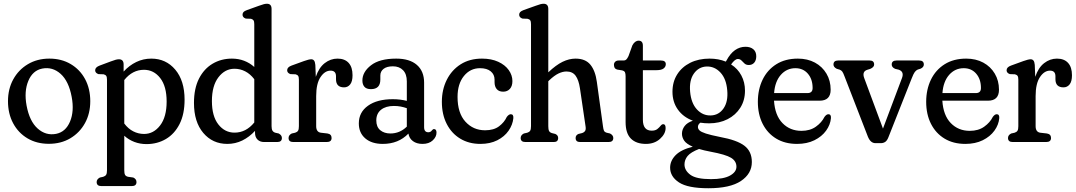

<svg xmlns="http://www.w3.org/2000/svg" viewBox="-20 -756 5730 1022"><path d="M243 -444Q307 -444 356.2 -415Q405.5 -386 433 -334.8Q460.5 -283.5 460.5 -217Q460.5 -152 432.5 -101Q404.5 -50 354.8 -20.2Q305 9.5 240 9.5Q175.5 9.5 126.5 -19.5Q77.5 -48.5 50 -99.8Q22.5 -151 22.5 -217.5Q22.5 -282.5 50.5 -333.5Q78.5 -384.5 128.2 -414.2Q178 -444 243 -444ZM278.5 -43.5Q329.5 -53.5 352.8 -109Q376 -164.5 361.5 -240.5Q346 -324 302.8 -362.8Q259.5 -401.5 205 -391Q154 -381 130.8 -325.5Q107.5 -270 121.5 -194Q137 -110.5 180.5 -71.8Q224 -33 278.5 -43.5Z M638 -413V-375Q668 -408 705.5 -426Q743 -444 785 -444Q863.5 -444 913 -385.2Q962.5 -326.5 962.5 -225.5Q962.5 -148.5 935.8 -95.8Q909 -43 863 -16Q817 11 760 11Q725.5 11 695.2 -0.5Q665 -12 641.5 -33.5V150Q641.5 167 645.5 174.5Q649.5 182 661.5 185L689.5 189Q706.5 197 706.5 213Q706.5 234.5 681.5 234.5H519.5Q494.5 234.5 494.5 213Q494.5 198 511.5 189L529.5 185Q540.5 181.5 545 174.2Q549.5 167 549.5 150V-331.5Q549.5 -346 545.5 -352Q541.5 -358 531.5 -360.5L504 -361.5Q486.5 -367.5 486.5 -382Q486.5 -398 510.5 -407L569.5 -429Q586.5 -435.5 596 -438Q605.5 -440.5 613 -440.5Q638 -440.5 638 -413ZM746.5 -384.5Q685 -384.5 641.5 -330V-98.5Q662.5 -70.5 689.5 -56.8Q716.5 -43 747 -43Q797.5 -43 832.2 -88.2Q867 -133.5 867 -215.5Q867 -296.5 832.8 -340.5Q798.5 -384.5 746.5 -384.5Z M1012.5 -208Q1012.5 -285 1039.2 -337.5Q1066 -390 1111.8 -417Q1157.5 -444 1214.5 -444Q1249.5 -444 1279.5 -432.5Q1309.5 -421 1333.5 -399.5V-627Q1333.5 -641.5 1329.5 -647.5Q1325.5 -653.5 1316 -656L1288.5 -657Q1271 -663 1271 -677.5Q1271 -686 1276 -691.8Q1281 -697.5 1295 -702.5L1359 -725.5Q1375.5 -731.5 1384.5 -733.8Q1393.5 -736 1401 -736Q1425.5 -736 1425.5 -708.5V-84.5Q1425.5 -68 1430.5 -60.2Q1435.5 -52.5 1445.5 -49.5L1463.5 -45.5Q1480.5 -36.5 1480.5 -21.5Q1480.5 0 1455.5 0H1386Q1364 0 1350.8 -13Q1337.5 -26 1337.5 -49V-59.5Q1307 -26.5 1269.8 -8.2Q1232.5 10 1190 10Q1111.5 10 1062 -48.5Q1012.5 -107 1012.5 -208ZM1108 -218Q1108 -137.5 1142.2 -93.8Q1176.5 -50 1228.5 -50Q1289.5 -50 1333.5 -104V-334.5Q1312 -362.5 1285.2 -376.2Q1258.5 -390 1228 -390Q1177.5 -390 1142.8 -344.8Q1108 -299.5 1108 -218Z M1658.5 -410.5 1661 -347Q1677.5 -396 1708.5 -420Q1739.5 -444 1776.5 -444Q1815 -444 1835.8 -421.2Q1856.5 -398.5 1856.5 -355.5Q1856.5 -322.5 1844 -306.8Q1831.5 -291 1811.5 -291Q1768.5 -291 1768.5 -334.5V-350Q1768.5 -380 1739.5 -380Q1709 -380 1686 -345.5Q1663 -311 1663 -244.5V-84.5Q1663 -53 1688 -49.5L1723 -45.5Q1745 -42 1745 -21.5Q1745 0 1719 0H1541Q1516 0 1516 -21.5Q1516 -37 1533 -45.5L1551 -49.5Q1562 -53 1566.5 -60.2Q1571 -67.5 1571 -84.5V-331.5Q1571 -346 1567 -352Q1563 -358 1553 -360.5L1526 -361.5Q1508.5 -367.5 1508.5 -382Q1508.5 -398.5 1532 -407L1598 -431Q1624.5 -440.5 1636.5 -440.5Q1646 -440.5 1651.5 -433.8Q1657 -427 1658.5 -410.5Z M1890 -99Q1890 -158.5 1938.8 -193.2Q1987.5 -228 2071 -228Q2110.5 -228 2145.5 -219V-322.5Q2145.5 -361.5 2125.5 -382.2Q2105.5 -403 2071.5 -403Q2039 -403 2021.8 -389.5Q2004.5 -376 2004.5 -354V-332.5Q2004.5 -281.5 1954.5 -281.5Q1930.5 -281.5 1919.8 -294Q1909 -306.5 1909 -327.5Q1909 -373 1954.8 -408.5Q2000.5 -444 2089 -444Q2160.5 -444 2199 -410.5Q2237.5 -377 2237.5 -316V-79Q2237.5 -52 2260 -52Q2272 -52 2279 -62Q2284.5 -69 2290 -69Q2303.5 -69 2303.5 -50Q2303.5 -27.5 2283.5 -8.8Q2263.5 10 2229 10Q2198 10 2178 -4.8Q2158 -19.5 2154 -45Q2101 10 2017.5 10Q1958.5 10 1924.2 -19.5Q1890 -49 1890 -99ZM1983 -115Q1983 -80.5 2004 -63Q2025 -45.5 2058 -45.5Q2108 -45.5 2145.5 -82V-180Q2130 -185.5 2113 -188.8Q2096 -192 2076.5 -192Q2033.5 -192 2008.2 -171.8Q1983 -151.5 1983 -115Z M2707.5 -324.5Q2707.5 -297.5 2694 -282.8Q2680.5 -268 2658.5 -268Q2635.5 -268 2624 -281.8Q2612.5 -295.5 2612.5 -318.5V-332Q2612.5 -359.5 2592.2 -376.2Q2572 -393 2535 -393Q2483 -393 2449.2 -351.2Q2415.5 -309.5 2415.5 -240Q2415.5 -154.5 2457.2 -108.5Q2499 -62.5 2562 -62.5Q2608.5 -62.5 2636.5 -83.8Q2664.5 -105 2677.5 -133.5Q2688.5 -148 2699 -148Q2714 -148 2712.5 -127Q2709 -91.5 2687 -60Q2665 -28.5 2626.8 -9.2Q2588.5 10 2537 10Q2476 10 2429.8 -18Q2383.5 -46 2357.8 -96.5Q2332 -147 2332 -214Q2332 -279 2358.2 -331.2Q2384.5 -383.5 2432.2 -413.8Q2480 -444 2545.5 -444Q2595.5 -444 2632 -427.2Q2668.5 -410.5 2688 -383Q2707.5 -355.5 2707.5 -324.5Z M2898.5 -708.5V-371Q2939.5 -410 2974.5 -427Q3009.5 -444 3043.5 -444Q3096 -444 3122.5 -411.8Q3149 -379.5 3157 -320L3189.5 -84.5Q3191.5 -68 3194.8 -60.5Q3198 -53 3209.5 -49.5L3227 -45.5Q3244.5 -36.5 3244.5 -21.5Q3244.5 0 3219.5 0H3067.5Q3044 0 3044 -21.5Q3044 -36.5 3059 -43L3077.5 -47.5Q3089 -51 3094.2 -58.8Q3099.5 -66.5 3097 -82.5L3067 -286Q3060.5 -330 3044 -352.8Q3027.5 -375.5 2995 -375.5Q2975.5 -375.5 2953.2 -365Q2931 -354.5 2903.5 -328.5L2898.5 -323.5V-84.5Q2898.5 -67 2902.5 -59Q2906.5 -51 2918 -47.5L2936 -43Q2951 -36 2951 -21.5Q2951 0 2928 0H2776.5Q2751.5 0 2751.5 -21.5Q2751.5 -37 2768.5 -45.5L2786.5 -49.5Q2797.5 -53 2802 -60.2Q2806.5 -67.5 2806.5 -84.5V-627Q2806.5 -641.5 2802.5 -647.5Q2798.5 -653.5 2788.5 -656L2761 -657Q2743.5 -663 2743.5 -677.5Q2743.5 -686 2748.8 -691.8Q2754 -697.5 2767.5 -702.5L2832 -725.5Q2848.5 -731.5 2857.2 -733.8Q2866 -736 2873.5 -736Q2898.5 -736 2898.5 -708.5Z M3291 -381.5 3266 -385.5Q3254.5 -389 3251.2 -396Q3248 -403 3248 -411.5Q3248 -421 3254.8 -427.5Q3261.5 -434 3273.5 -434H3300.5Q3308 -434 3313.5 -439Q3319 -444 3325.5 -457.5L3346 -514.5Q3359.5 -539.5 3379.5 -539.5Q3402 -539.5 3402 -512.5V-434H3497.5Q3524 -434 3524 -414.5Q3524 -400.5 3512.2 -391.5Q3500.5 -382.5 3475 -382.5H3402V-119Q3402 -60.5 3449 -60.5Q3468 -60.5 3478.8 -69Q3489.5 -77.5 3496.2 -86.2Q3503 -95 3510.5 -95Q3523 -95 3523 -74.5Q3523 -43.5 3493.2 -16.8Q3463.5 10 3418 10Q3366.5 10 3338.2 -18.2Q3310 -46.5 3310 -106V-349.5Q3310 -363.5 3306.8 -371Q3303.5 -378.5 3291 -381.5Z M3812.5 -27Q3903 -10.5 3942.5 19.8Q3982 50 3982 106.5Q3982 168.5 3924.2 207.2Q3866.5 246 3750.5 246Q3641.5 246 3594.2 215Q3547 184 3547 136.5Q3547 100 3576 70.2Q3605 40.5 3667.5 25Q3633.5 10 3621.8 -7.5Q3610 -25 3610 -44.5Q3610 -66 3624 -84.8Q3638 -103.5 3668 -113.5Q3617 -132.5 3588.2 -172.8Q3559.5 -213 3559.5 -267.5Q3559.5 -320 3584.5 -359.8Q3609.5 -399.5 3654 -421.8Q3698.5 -444 3757 -444Q3804.5 -444 3843.5 -428L3846.5 -433Q3867 -471.5 3892.5 -489.2Q3918 -507 3948 -507Q3974.5 -507 3990 -493.8Q4005.5 -480.5 4005.5 -456.5Q4005.5 -435 3994.8 -422.5Q3984 -410 3966 -410Q3951.5 -410 3943 -418Q3934.5 -426 3926.8 -434Q3919 -442 3907.5 -442Q3892 -442 3871.5 -413Q3907 -390.5 3926.2 -354.2Q3945.5 -318 3945.5 -273.5Q3945.5 -222 3920.8 -182.8Q3896 -143.5 3852.8 -121.5Q3809.5 -99.5 3754.5 -99.5Q3730.5 -99.5 3708 -103Q3695 -93.5 3695 -80.5Q3695 -70 3703.5 -61.8Q3712 -53.5 3737.2 -45.2Q3762.5 -37 3812.5 -27ZM3740.5 -402Q3698.5 -400 3673.2 -364Q3648 -328 3653.5 -267.5Q3659 -206.5 3690 -173.2Q3721 -140 3764 -141.5Q3806.5 -143 3831.5 -179.2Q3856.5 -215.5 3851 -275.5Q3846 -336.5 3814.8 -370Q3783.5 -403.5 3740.5 -402ZM3623.5 119.5Q3623.5 151 3654.5 174.2Q3685.5 197.5 3764.5 197.5Q3832 197.5 3866 178.5Q3900 159.5 3900 131.5Q3900 101.5 3871.5 84Q3843 66.5 3762.5 51.5Q3727.5 45 3701 37Q3657 54 3640.2 74.2Q3623.5 94.5 3623.5 119.5Z M4401.5 -278.5Q4401.5 -220 4342.5 -220H4100Q4105 -142 4145 -100.8Q4185 -59.5 4246 -59.5Q4292 -59.5 4323 -81.8Q4354 -104 4368.5 -133.5Q4379 -148 4389.5 -148Q4404.5 -148 4403 -127Q4400 -92 4377.2 -60.5Q4354.5 -29 4315 -9.5Q4275.5 10 4222.5 10Q4158.5 10 4111.8 -18.2Q4065 -46.5 4039.5 -97Q4014 -147.5 4014 -214Q4014 -279.5 4039.2 -331.8Q4064.5 -384 4112.2 -414Q4160 -444 4227 -444Q4278.5 -444 4317.8 -422.8Q4357 -401.5 4379.2 -364Q4401.5 -326.5 4401.5 -278.5ZM4214 -393Q4167.5 -393 4136.2 -357.5Q4105 -322 4100.5 -260.5H4278Q4305.5 -260.5 4305.5 -287.5Q4305.5 -334.5 4280.2 -363.8Q4255 -393 4214 -393Z M4668.5 6H4640Q4613.5 6 4599.5 -29L4475.5 -349Q4468.5 -368 4463.5 -374.8Q4458.5 -381.5 4450 -385L4433.5 -390Q4416.5 -399 4416.5 -412.5Q4416.5 -434 4441.5 -434H4609Q4633 -434 4633 -412.5Q4633 -398.5 4612.5 -389.5L4596.5 -384.5Q4567 -375 4580.5 -339.5L4680 -71.5L4781.5 -341.5Q4793.5 -374.5 4764 -385L4745 -389.5Q4726.5 -397.5 4726.5 -412.5Q4726.5 -434 4752.5 -434H4872.5Q4897.5 -434 4897.5 -412.5Q4897.5 -398.5 4880.5 -390.5L4864.5 -385.5Q4856 -381.5 4849.2 -372.5Q4842.5 -363.5 4833 -339L4709 -25.5Q4702 -7.5 4692 -0.8Q4682 6 4668.5 6Z M5297.5 -278.5Q5297.5 -220 5238.5 -220H4996Q5001 -142 5041 -100.8Q5081 -59.5 5142 -59.5Q5188 -59.5 5219 -81.8Q5250 -104 5264.5 -133.5Q5275 -148 5285.5 -148Q5300.5 -148 5299 -127Q5296 -92 5273.2 -60.5Q5250.5 -29 5211 -9.5Q5171.5 10 5118.5 10Q5054.5 10 5007.8 -18.2Q4961 -46.5 4935.5 -97Q4910 -147.5 4910 -214Q4910 -279.5 4935.2 -331.8Q4960.5 -384 5008.2 -414Q5056 -444 5123 -444Q5174.5 -444 5213.8 -422.8Q5253 -401.5 5275.2 -364Q5297.5 -326.5 5297.5 -278.5ZM5110 -393Q5063.5 -393 5032.2 -357.5Q5001 -322 4996.5 -260.5H5174Q5201.5 -260.5 5201.5 -287.5Q5201.5 -334.5 5176.2 -363.8Q5151 -393 5110 -393Z M5488 -410.5 5490.5 -347Q5507 -396 5538 -420Q5569 -444 5606 -444Q5644.5 -444 5665.2 -421.2Q5686 -398.5 5686 -355.5Q5686 -322.5 5673.5 -306.8Q5661 -291 5641 -291Q5598 -291 5598 -334.5V-350Q5598 -380 5569 -380Q5538.5 -380 5515.5 -345.5Q5492.5 -311 5492.5 -244.5V-84.5Q5492.5 -53 5517.5 -49.5L5552.5 -45.5Q5574.5 -42 5574.5 -21.5Q5574.5 0 5548.5 0H5370.5Q5345.5 0 5345.5 -21.5Q5345.5 -37 5362.5 -45.5L5380.5 -49.5Q5391.5 -53 5396 -60.2Q5400.5 -67.5 5400.5 -84.5V-331.5Q5400.5 -346 5396.5 -352Q5392.5 -358 5382.5 -360.5L5355.5 -361.5Q5338 -367.5 5338 -382Q5338 -398.5 5361.5 -407L5427.5 -431Q5454 -440.5 5466 -440.5Q5475.5 -440.5 5481 -433.8Q5486.5 -427 5488 -410.5Z"/></svg>

Font: Fraunces 144pt S100
Style: Regular
Weight: 400
Version: Version 1.000; ttfautohint (v1.8.3)